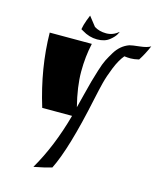

<svg xmlns="http://www.w3.org/2000/svg" viewBox="-151 -784 1062 1286"><g transform="rotate(15 380.0 -141.5)"><path d="M362 -615Q397 -593 444.5 -593Q492 -593 530 -626Q532 -626 521 -606.5Q510 -587 484 -566Q451 -538 396.5 -538Q342 -538 292 -569L278 -577Q283 -607 296.5 -643.5Q310 -680 311 -680ZM704 -481Q670 -473 647 -473Q624 -473 603 -476Q572 -439 547 -377Q522 -315 509.5 -266Q497 -217 482 -146Q406 216 330 368Q280 383 206 397Q306 226 368 0H161Q82 -256 79 -500H371Q350 -407 350 -302.5Q350 -198 384 -64Q391 -91 408 -158.5Q425 -226 433 -255Q441 -284 457.5 -337Q474 -390 487.5 -416.5Q501 -443 521 -476Q557 -535 616 -556Q633 -561 685 -566.5Q737 -572 760 -587Q733 -525 704 -481Z"/></g></svg>

Font: Ruslan Display
Style: Regular
Weight: 400
Version: Version 1.000